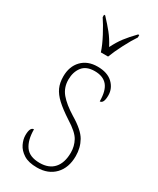

<svg xmlns="http://www.w3.org/2000/svg" viewBox="-198 -827 739 898"><g transform="rotate(30 171.0 -378.0)"><path d="M168 10Q122 10 95.5 -7Q69 -24 57.5 -48Q46 -72 46 -94Q46 -138 67 -138Q67 -80 90 -47.5Q113 -15 168 -15Q218 -15 244.5 -45Q271 -75 271 -130Q271 -164 255 -193.5Q239 -223 184 -257Q138 -287 111.5 -311.5Q85 -336 73.5 -361.5Q62 -387 62 -421Q62 -475 93.5 -508Q125 -541 179 -541Q232 -541 260.5 -514Q289 -487 289 -449Q289 -405 268 -405Q268 -463 245.5 -489.5Q223 -516 178 -516Q132 -516 111 -488.5Q90 -461 90 -420Q90 -377 116 -346Q142 -315 194 -283Q258 -245 278.5 -208.5Q299 -172 299 -127Q299 -64 263.5 -27Q228 10 168 10ZM158 -606Q147 -640 124.5 -682.5Q102 -725 83 -753V-766H89Q119 -734 139.5 -708.5Q160 -683 179 -647Q197 -683 216.5 -708.5Q236 -734 267 -766H273V-753Q254 -725 232 -682.5Q210 -640 197 -606Z"/></g></svg>

Font: Noto Serif Ethiopic Condensed Thin
Style: Regular
Weight: 100
Width: 3
Designer: Monotype Design Team
Foundry: Monotype Imaging Inc.
Version: Version 2.102; ttfautohint (v1.8.4.7-5d5b)